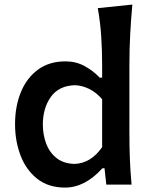

<svg xmlns="http://www.w3.org/2000/svg" viewBox="-20 -827 668 860"><path d="M271.5 13.2Q196.3 13.2 146.5 -26.4Q96.7 -65.9 72 -130.6Q47.4 -195.3 47.4 -270.5Q47.4 -350.6 73.5 -414.3Q99.6 -478 150.1 -515.1Q200.7 -552.2 273.4 -552.2Q320.3 -552.2 359.4 -530.8Q398.4 -509.3 426.8 -479H437.5V-534.2Q437.5 -601.1 433.3 -664.6Q429.2 -728 418 -790.5L572.8 -806.6Q566.9 -741.7 563.2 -674.3Q559.6 -606.9 559.6 -534.2V-235.4Q559.6 -168.5 561.8 -113.5Q564 -58.6 569.3 0H456.1L448.2 -73.2H438.5Q360.4 13.2 271.5 13.2ZM313.5 -92.8Q387.2 -95.2 437.5 -168V-382.3Q411.6 -413.1 378.9 -429Q346.2 -444.8 314.9 -445.3Q242.7 -442.9 207.3 -392.3Q171.9 -341.8 171.9 -269.5Q171.9 -223.6 186.8 -183.8Q201.7 -144 233.2 -119.1Q264.6 -94.2 313.5 -92.8Z"/></svg>

Font: Pinar SemiBold
Style: Regular
Weight: 600
Designer: Amin Abedi
Version: Version 3.000